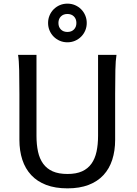

<svg xmlns="http://www.w3.org/2000/svg" viewBox="-20 -1011 743 1043"><path d="M612.8 -712.9Q607.9 -683.6 606.7 -630.1Q605.5 -576.7 605.5 -500.5V-251.5Q605.5 -191.9 589.8 -143.3Q574.2 -94.7 542.2 -60.1Q510.3 -25.4 461.4 -6.6Q412.6 12.2 346.7 12.2Q279.8 12.2 230.7 -6.6Q181.6 -25.4 149.4 -60.1Q117.2 -94.7 101.3 -143.3Q85.4 -191.9 85.4 -251.5V-500.5Q85.4 -572.8 84.2 -628.2Q83 -683.6 78.1 -712.9H178.2V-273.4Q178.2 -225.6 186.5 -187.3Q194.8 -148.9 214.4 -121.8Q233.9 -94.7 266.1 -80.3Q298.3 -65.9 346.7 -65.9Q394 -65.9 425.8 -80.3Q457.5 -94.7 476.8 -121.8Q496.1 -148.9 504.4 -187.3Q512.7 -225.6 512.7 -273.4V-712.9ZM241.2 -886.2Q241.2 -908.2 249.3 -927.2Q257.3 -946.3 271.7 -960.7Q286.1 -975.1 305.2 -983.2Q324.2 -991.2 346.2 -991.2Q368.2 -991.2 387.2 -983.2Q406.2 -975.1 420.7 -960.7Q435.1 -946.3 443.1 -927.2Q451.2 -908.2 451.2 -886.2Q451.2 -864.3 443.1 -845.2Q435.1 -826.2 420.7 -811.8Q406.2 -797.4 387.2 -789.3Q368.2 -781.2 346.2 -781.2Q324.2 -781.2 305.2 -789.3Q286.1 -797.4 271.7 -811.8Q257.3 -826.2 249.3 -845.2Q241.2 -864.3 241.2 -886.2ZM395 -886.2Q395 -908.2 381.6 -921.6Q368.2 -935.1 346.2 -935.1Q324.2 -935.1 310.8 -921.6Q297.4 -908.2 297.4 -886.2Q297.4 -864.3 310.8 -850.8Q324.2 -837.4 346.2 -837.4Q368.2 -837.4 381.6 -850.8Q395 -864.3 395 -886.2Z"/></svg>

Font: Andika APac
Style: Regular
Weight: 400
Designer: Victor Gaultney, Annie Olsen, Julie Remington, Don Collingsworth, Eric Hays, Becca Hirsbrunner
Foundry: SIL International
Version: Version 5.000